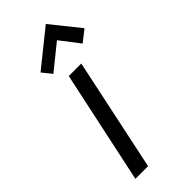

<svg xmlns="http://www.w3.org/2000/svg" viewBox="-235 -763 803 803"><g transform="rotate(-45 166.5 -361.5)"><path d="M333 -596 231 -723 72 -595 106 -553 216 -642 282 -556ZM38 0H113L219 -501H145Z"/></g></svg>

Font: Advent Pro Medium
Style: Italic
Weight: 500
Italic angle: -12°
Version: Version 3.000